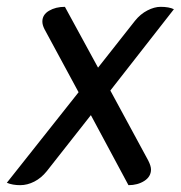

<svg xmlns="http://www.w3.org/2000/svg" viewBox="-42 -536 529 562"><path d="M392 -66Q400 -50 400 -40Q400 -19 380.5 -6.5Q361 6 334 6L224 -199L95 -35Q79 -15 58.5 -4.5Q38 6 17 6Q-5 6 -22 -1L188 -266L88 -451Q82 -463 82 -473Q82 -493 101.5 -504.5Q121 -516 148 -516L245 -338L353 -475Q369 -495 389.5 -505.5Q410 -516 428 -516Q453 -516 467 -509L281 -271Z"/></svg>

Font: Thasadith
Style: Bold Italic
Weight: 700
Italic angle: -9°
Designer: Cadson Demak Co.,Ltd.
Foundry: Cadson Demak Co.,Ltd.
Version: Version 1.000; ttfautohint (v1.6)